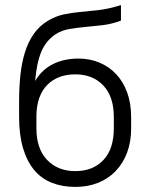

<svg xmlns="http://www.w3.org/2000/svg" viewBox="-20 -727 590 754"><path d="M276 7Q225 7 184 -9Q143 -25 114.5 -59Q86 -93 70.5 -145Q55 -197 55 -268V-332Q55 -383 60 -431Q65 -479 77.5 -520Q90 -561 112 -593Q134 -625 169 -646Q200 -664 230.5 -670.5Q261 -677 295 -680Q329 -683 368 -687.5Q407 -692 455 -707V-646Q417 -632 381.5 -628Q346 -624 313.5 -621Q281 -618 252 -613Q223 -608 199 -593Q161 -568 142.5 -524.5Q124 -481 118 -409Q144 -453 187.5 -475Q231 -497 288 -497Q333 -497 371 -481Q409 -465 436.5 -435.5Q464 -406 479.5 -363.5Q495 -321 495 -267V-223Q495 -170 479 -127.5Q463 -85 434 -55Q405 -25 365 -9Q325 7 276 7ZM276 -435Q207 -435 166 -394Q125 -353 123 -275V-223Q123 -143 165 -99Q207 -55 276 -55Q345 -55 386 -98.5Q427 -142 427 -223V-267Q427 -348 385.5 -391.5Q344 -435 276 -435Z"/></svg>

Font: PT Root UI Web
Style: Regular
Weight: 400
Designer: Vitaly Kuzmin
Foundry: ParaType Ltd.
Version: Version 1.000W